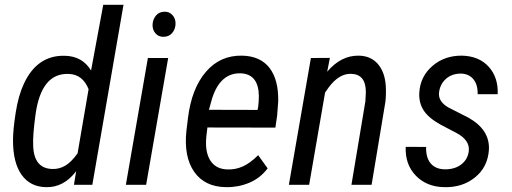

<svg xmlns="http://www.w3.org/2000/svg" viewBox="-20 -770 2133 800"><path d="M251 -537.6Q323.7 -535.6 359.4 -476.1L410.2 -750H494.6L364.7 0H288.1L297.4 -56.6Q245.1 11.7 171.9 9.8Q106 8.8 70.1 -41.5Q34.2 -91.8 34.2 -185.5Q34.2 -229 45.4 -300.8Q56.6 -372.6 80.1 -422.4Q135.7 -541 251 -537.6ZM118.2 -164.6Q120.6 -67.4 198.7 -65.9Q226.6 -64.9 252 -79.8Q277.3 -94.7 303.2 -130.9L349.1 -398.4Q324.7 -459.5 267.6 -461.9Q151.9 -467.8 127.9 -292Q116.2 -206.1 118.2 -164.6Z M588.9 0H504.4L596.2 -528.3H680.7ZM615.7 -668Q616.7 -689 629.4 -704.6Q642.1 -720.2 664.1 -721.2Q685.1 -722.2 698.7 -707Q712.4 -691.9 711.4 -669.4Q710.4 -647.9 697.5 -632.6Q684.6 -617.2 662.6 -616.7Q641.1 -615.7 627.9 -630.9Q614.7 -646 615.7 -668Z M921.9 9.8Q833 8.8 789.1 -54.2Q745.1 -117.2 756.8 -226.1L763.2 -278.3Q778.3 -401.4 838.1 -470.9Q897.9 -540.5 990.2 -538.1Q1065.4 -536.1 1103.3 -486.6Q1141.1 -437 1139.2 -347.2L1134.8 -288.6L1127.4 -238.3L844.2 -238.8Q837.9 -194.8 838.4 -169.9Q839.4 -120.6 862.8 -92.5Q886.2 -64.5 929.7 -64Q960.9 -63 991.5 -76.4Q1022 -89.8 1055.7 -123.5L1095.2 -68.4Q1064 -27.3 1018.1 -8.3Q972.2 10.7 921.9 9.8ZM984.9 -464.4Q898.4 -468.3 863.8 -359.9L850.6 -312.5L1053.2 -312L1055.7 -324.7Q1058.6 -347.2 1058.6 -371.6Q1056.6 -460.4 984.9 -464.4Z M1354.5 -528.8 1343.3 -471.2Q1400.9 -539.1 1474.1 -538.1Q1524.4 -537.6 1554 -503.9Q1583.5 -470.2 1587.4 -412.1Q1589.4 -378.4 1585.9 -346.2L1528.3 0H1444.3L1502.4 -347.7L1504.4 -386.2Q1504.4 -460.9 1442.9 -462.4Q1392.6 -463.9 1349.1 -405.3L1334.5 -384.3L1268.1 0H1183.6L1275.4 -528.3Z M1933.1 -139.2Q1939.5 -185.5 1881.3 -216.3L1815.9 -250.5Q1765.1 -278.8 1744.9 -310.5Q1724.6 -342.3 1727.1 -384.3Q1731 -451.2 1781.7 -495.1Q1832.5 -539.1 1905.8 -538.1Q1976.6 -536.1 2016.6 -491.5Q2056.6 -446.8 2053.7 -377.4H1970.2Q1971.2 -417 1952.6 -439.7Q1934.1 -462.4 1900.9 -463.4Q1863.3 -463.4 1838.9 -442.1Q1814.5 -420.9 1809.6 -387.2Q1803.7 -347.7 1848.1 -322.3L1930.7 -280.3Q2022 -229.5 2017.1 -145.5Q2012.2 -73.7 1959.5 -31Q1906.7 11.7 1831.1 9.8Q1758.3 8.8 1712.9 -37.8Q1667.5 -84.5 1670.4 -158.2L1755.4 -157.7Q1754.4 -111.8 1775.4 -88.1Q1796.4 -64.5 1835 -64.5Q1875.5 -64.5 1902.1 -85Q1928.7 -105.5 1933.1 -139.2Z"/></svg>

Font: TypoPRO Roboto
Style: Italic
Weight: 400
Italic angle: -12°
Designer: Google
Version: Version 2.136; 2016